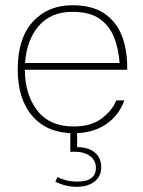

<svg xmlns="http://www.w3.org/2000/svg" viewBox="-20 -508 552 740"><path d="M370.1 136.7Q370.1 100.6 345.5 79.8Q320.8 59.1 277.3 59.1V-0.5H251V77.6Q254.9 77.1 259.3 76.9Q263.7 76.7 267.1 76.7Q304.7 76.7 327.1 93.5Q349.6 110.4 349.6 139.2Q349.6 191.9 276.9 191.9Q255.9 191.9 235.8 187Q215.8 182.1 201.7 174.3L193.4 192.4Q212.9 202.1 233.6 207Q254.4 211.9 275.4 211.9Q318.8 211.9 344.5 191.7Q370.1 171.4 370.1 136.7ZM75.7 -239.3H470.2Q471.7 -311 450.7 -367.2Q429.7 -423.3 382.8 -455.6Q335.9 -487.8 259.3 -487.8Q164.1 -487.8 106.2 -423.8Q48.3 -359.9 48.3 -241.7Q48.3 -124.5 105.7 -59.6Q163.1 5.4 264.2 5.4Q336.4 5.4 386.7 -27.8Q437 -61 459.5 -121.1H428.2Q412.1 -81.1 371.1 -50.8Q330.1 -20.5 264.2 -20.5Q171.4 -20.5 123.8 -82Q76.2 -143.6 75.7 -239.3ZM76.7 -265.1Q82 -352.1 128.7 -407.2Q175.3 -462.4 259.3 -462.4Q325.2 -462.4 363.3 -436Q401.4 -409.7 419.2 -365Q437 -320.3 440.9 -265.1Z"/></svg>

Font: Estedad-FD VF
Style: Regular
Weight: 100
Designer: Amin Abedi
Version: Version 7.3